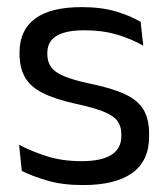

<svg xmlns="http://www.w3.org/2000/svg" viewBox="-20 -520 481 551"><path d="M218.4 11.1Q159.5 11.1 115.6 -1.8Q71.7 -14.6 42.5 -29.7L34.8 -104.5Q71.4 -85.3 115.2 -71.4Q159 -57.5 214.3 -57.5Q271 -57.5 299.6 -75.6Q328.2 -93.7 328.2 -129.2V-134.5Q328.2 -157.4 317.3 -172.5Q306.3 -187.7 278.4 -199.2Q250.4 -210.7 198.9 -221.8Q137.4 -235.3 101.9 -253.5Q66.4 -271.8 51.3 -298.9Q36.1 -326.1 36.1 -365.1V-369.7Q36.1 -433.3 80.7 -466.5Q125.2 -499.6 214.3 -499.6Q271.9 -499.6 314.2 -486.7Q356.5 -473.7 383.5 -457.3L391.2 -388.9Q358.4 -407.8 316.4 -420.5Q274.4 -433.1 222.1 -433.1Q184.1 -433.1 160.6 -425.3Q137.2 -417.5 126.5 -403.2Q115.8 -388.8 115.8 -368.9V-365.1Q115.8 -343 126.5 -327.7Q137.2 -312.3 164.4 -301.1Q191.6 -289.8 239.9 -279.6Q302.3 -266.8 339.1 -249.5Q375.8 -232.2 391.9 -205.2Q407.9 -178.3 407.9 -136.3V-128Q407.9 -59.1 360.1 -24Q312.2 11.1 218.4 11.1Z"/></svg>

Font: Anek Tamil Medium
Style: Regular
Weight: 500
Designer: Aadarsh Rajan (Tamil), Yesha Goshar (Latin)
Foundry: Ek Type
Version: Version 1.003